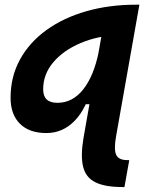

<svg xmlns="http://www.w3.org/2000/svg" viewBox="-20 -542 626 797"><path d="M172.4 10.3Q101.6 10.3 62.7 -28.3Q23.9 -66.9 23.9 -136.2Q23.9 -224.1 63.2 -295.4Q102.5 -366.7 173.1 -417.5Q243.7 -468.3 338.4 -495.4Q433.1 -522.5 543.9 -522.5H552.7L474.1 -397Q386.2 -393.6 314.7 -363.3Q243.2 -333 201.2 -283.4Q159.2 -233.9 159.2 -171.4Q159.2 -143.1 173.8 -129.2Q188.5 -115.2 218.8 -115.2Q280.8 -115.2 325 -170.4Q369.1 -225.6 389.6 -325.7L387.2 -109.4H330.6L361.3 -185.1Q339.8 -92.3 290.3 -41Q240.7 10.3 172.4 10.3ZM487.8 234.4Q415.5 234.4 375.7 214.6Q335.9 194.8 325 149.9Q314 105 326.7 30.3L418.5 -491.2L548.8 -522.5H558.6L461.9 23.4Q452.1 78.1 462.2 100.3Q472.2 122.6 507.8 122.6H516.6L496.6 234.4Z"/></svg>

Font: Cascadia Mono NF
Style: Italic
Weight: 400
Italic angle: -10°
Monospace: yes
Designer: Aaron Bell
Foundry: Saja Typeworks
Version: Version 2404.023